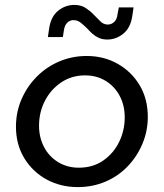

<svg xmlns="http://www.w3.org/2000/svg" viewBox="-20 -750 666 782"><path d="M297 12Q226 12 169 -19.5Q112 -51 78.5 -106.5Q45 -162 45 -234Q45 -294 68 -346.5Q91 -399 130.5 -438.5Q170 -478 222 -500Q274 -522 333 -522Q403 -522 459.5 -490Q516 -458 549 -402.5Q582 -347 582 -274Q582 -216 560 -164Q538 -112 499.5 -72Q461 -32 409 -10Q357 12 297 12ZM301 -67Q359 -67 401 -96.5Q443 -126 465.5 -172.5Q488 -219 488 -272Q488 -321 467.5 -359.5Q447 -398 410.5 -420.5Q374 -443 326 -443Q272 -443 229.5 -414.5Q187 -386 163 -339.5Q139 -293 139 -238Q139 -190 159.5 -151Q180 -112 217 -89.5Q254 -67 301 -67ZM417 -589Q397 -589 382 -596Q367 -603 356.5 -612.5Q346 -622 337 -632Q323 -646 309.5 -657Q296 -668 279 -668Q265 -668 254 -657.5Q243 -647 240 -625L236 -599H175L180 -633Q187 -682 216.5 -706Q246 -730 283 -730Q310 -730 329 -717.5Q348 -705 361 -691Q376 -676 389 -663Q402 -650 419 -650Q434 -650 445.5 -661Q457 -672 459 -694L464 -720H524L519 -686Q512 -637 482.5 -613Q453 -589 417 -589Z"/></svg>

Font: MuseoModerno
Style: Italic
Weight: 400
Italic angle: -9°
Designer: Pablo Cosgaya, Héctor Gatti, Marcela Romero, and the Authors of The MuseoModerno Project.
Foundry: Omnibus-Type Team
Version: Version 1.003